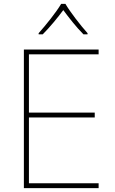

<svg xmlns="http://www.w3.org/2000/svg" viewBox="-20 -969 590 989"><path d="M317 -949H295C271 -908 216 -839 179 -798V-792H200C237 -829 278 -879 306 -917C334 -879 373 -829 410 -792H431V-798C394 -839 341 -908 317 -949ZM488 0V-25H129V-364H468V-389H129V-689H488V-714H103V0Z"/></svg>

Font: Noto Sans Gurmukhi UI Thin
Style: Regular
Weight: 100
Designer: Jelle Bosma - Monotype Design Team
Foundry: Monotype Imaging Inc.
Version: Version 2.004